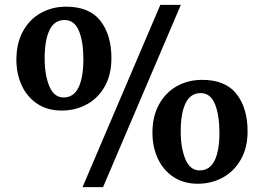

<svg xmlns="http://www.w3.org/2000/svg" viewBox="-20 -771 1088 791"><path d="M404.5 0H320L640.5 -751H725ZM47.5 -525Q47.5 -592.5 74.5 -642Q101.5 -691.5 148.2 -717.5Q195 -743.5 252 -743.5Q348.5 -743.5 393.8 -685.2Q439 -627 439 -531Q439 -463.5 411.5 -414.8Q384 -366 337.2 -340.8Q290.5 -315.5 234 -315.5Q175.5 -315.5 133.5 -343.5Q91.5 -371.5 69.5 -419.2Q47.5 -467 47.5 -525ZM323.5 -527Q323.5 -600 305 -644.2Q286.5 -688.5 246 -688.5Q204 -688.5 184 -647Q164 -605.5 164 -530.5Q164 -462 183.2 -415.8Q202.5 -369.5 242 -369.5Q283.5 -369.5 303.5 -410.8Q323.5 -452 323.5 -527ZM608 -224Q608 -291.5 635.2 -341Q662.5 -390.5 709 -416.2Q755.5 -442 813 -442Q909 -442 954.5 -383.8Q1000 -325.5 1000 -230Q1000 -162.5 972.2 -113.8Q944.5 -65 897.8 -39.5Q851 -14 795 -14Q736.5 -14 694.2 -42.2Q652 -70.5 630 -118.2Q608 -166 608 -224ZM884 -223Q884 -297 865.5 -342.2Q847 -387.5 807 -387.5Q765 -387.5 744.8 -346.2Q724.5 -305 724.5 -230Q724.5 -161.5 743.8 -115.2Q763 -69 802.5 -69Q844 -69 864 -109.5Q884 -150 884 -223Z"/></svg>

Font: Merriweather Text
Style: Bold
Weight: 700
Designer: Eben Sorkin
Foundry: Eben Sorkin
Version: Version 2.100